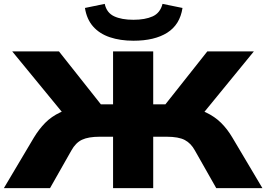

<svg xmlns="http://www.w3.org/2000/svg" viewBox="-23 -970 1373 990"><path d="M-3 0 152 -261Q178 -304 210 -336.5Q242 -369 287.5 -390.5Q333 -412 401 -423L315 -370L40 -705H281L513 -412L473 -432H560V-705H767V-432H854L814 -412L1046 -705H1286L1012 -370L926 -423Q993 -412 1038.5 -390.5Q1084 -369 1116.5 -337Q1149 -305 1175 -261L1330 0H1092L982 -194Q962 -231 930 -248Q898 -265 836 -265H767V0H560V-265H491Q433 -265 400 -249.5Q367 -234 345 -194L235 0ZM665 -760Q597 -760 543.5 -778Q490 -796 457 -833.5Q424 -871 415 -929L517 -950Q527 -904 565.5 -886Q604 -868 665 -868Q725 -868 764 -885.5Q803 -903 815 -950L918 -929Q905 -843 839.5 -801.5Q774 -760 665 -760Z"/></svg>

Font: Nunito Sans 10pt Expanded Black
Style: Regular
Weight: 900
Width: 7
Designer: Vernon Adams
Foundry: Vernon Adams
Version: Version 3.101;gftools[0.9.27]